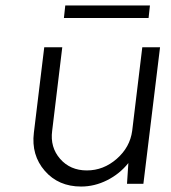

<svg xmlns="http://www.w3.org/2000/svg" viewBox="-20 -673 625 703"><path d="M529 -653 524 -607H214L219 -653ZM501 -500H566L505 0H445L450 -76Q418 -36 372 -13Q326 10 277 10Q194 10 144 -47.5Q94 -105 104 -187L142 -500H208L171 -194Q163 -134 200 -91.5Q237 -49 298 -49Q359 -49 407.5 -91.5Q456 -134 464 -194Z"/></svg>

Font: Orkney Light
Style: LightItalic
Weight: 300
Designer: Samuel Oakes and Alfredo Marco Pradil
Foundry: Alfredo Marco Pradil
Version: 1.0; ttfautohint (v1.5)